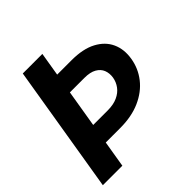

<svg xmlns="http://www.w3.org/2000/svg" viewBox="-191 -879 1030 1030"><g transform="rotate(-45 324.5 -364.0)"><path d="M131.8 -727.5H280.3L159.7 0H11.7ZM178.2 -592.8H367.2Q454.1 -592.8 509 -563.5Q564 -534.2 586.7 -484.4Q609.4 -434.6 599.1 -371.6Q588.9 -308.6 549.8 -258.5Q510.7 -208.5 446 -179.7Q381.3 -150.9 294.4 -150.9H105.5L124.5 -265.1H313Q357.4 -265.1 387.9 -279.1Q418.5 -293 436 -316.7Q453.6 -340.3 458.5 -369.6Q462.9 -399.4 453.4 -423.6Q443.8 -447.8 418.2 -462.4Q392.6 -477.1 348.1 -477.1H159.7Z"/></g></svg>

Font: Inter 28pt
Style: Bold Italic
Weight: 700
Italic angle: -9.3988°
Designer: Rasmus Andersson
Foundry: rsms
Version: Version 4.001;git-66647c0bb